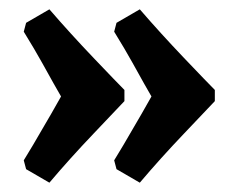

<svg xmlns="http://www.w3.org/2000/svg" viewBox="-20 -435 501 412"><path d="M230 -72 225 -91Q236 -108 284 -191L305 -228L289 -256Q280 -272 264.5 -300Q249 -328 225 -367L230 -386L280 -415Q324 -364 375 -310.5Q426 -257 441 -242V-218Q426 -202 375 -148.5Q324 -95 280 -43ZM36 -72 31 -91Q42 -108 90 -191L111 -228L95 -256Q86 -272 70.5 -300Q55 -328 31 -367L36 -386L86 -415Q130 -364 181 -310.5Q232 -257 247 -242V-218Q232 -202 181 -148.5Q130 -95 86 -43Z"/></svg>

Font: Alegreya SC ExtraBold
Style: Regular
Weight: 800
Designer: Juan Pablo del Peral
Foundry: Huerta Tipografica
Version: Version 2.007; ttfautohint (v1.6)